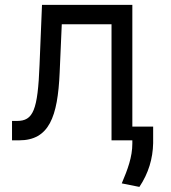

<svg xmlns="http://www.w3.org/2000/svg" viewBox="-20 -565 689 773"><path d="M28.4 0H56.8C177.6 0 212.4 -93.8 220.2 -272.7L228.7 -467.3H429V0H512.8V12.8C512.8 66.8 494.3 116.5 470.2 173.3L541.2 187.5C578.1 132.1 595.2 73.9 596.6 11.4V-55.4H512.8V-545.5H149.1L139.2 -304C132.1 -120.7 113.6 -78.1 48.3 -78.1H28.4Z"/></svg>

Font: Karasuma Gothic
Style: Regular
Weight: 400
Designer: Rasmus Andersson, Ryoko Nishizuka
Foundry: Genbu
Version: Version 1.00